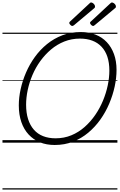

<svg xmlns="http://www.w3.org/2000/svg" viewBox="-20 -1153 969 1552"><path d="M422 19Q356 19 303 -2.5Q250 -24 211.5 -65.5Q173 -107 152.5 -166.5Q132 -226 132 -301Q132 -365 147 -433Q162 -501 190.5 -567Q219 -633 261.5 -692Q304 -751 360 -796.5Q416 -842 484.5 -868Q553 -894 633 -894Q699 -894 752.5 -873Q806 -852 843.5 -812Q881 -772 901.5 -715.5Q922 -659 922 -588Q922 -523 907 -453.5Q892 -384 863 -315.5Q834 -247 791.5 -187Q749 -127 693.5 -80.5Q638 -34 570 -7.5Q502 19 422 19ZM429 -35Q498 -35 557 -59.5Q616 -84 664 -126.5Q712 -169 749.5 -223.5Q787 -278 812.5 -339.5Q838 -401 851 -463.5Q864 -526 864 -582Q864 -646 848 -694Q832 -742 801 -775Q770 -808 726 -824.5Q682 -841 626 -841Q559 -841 500 -817.5Q441 -794 392.5 -753Q344 -712 306 -659.5Q268 -607 242.5 -547Q217 -487 204 -425.5Q191 -364 191 -307Q191 -241 207 -190.5Q223 -140 253.5 -105Q284 -70 328.5 -52.5Q373 -35 429 -35ZM564 -943Q557 -943 548.5 -952Q540 -961 540 -967Q540 -970 541 -972.5Q542 -975 546 -979L702 -1124Q706 -1128 709 -1130.5Q712 -1133 716 -1133Q723 -1133 730.5 -1128Q738 -1123 743 -1115.5Q748 -1108 748 -1101Q748 -1097 747 -1093.5Q746 -1090 741 -1086L579 -950Q574 -947 571 -945Q568 -943 564 -943ZM733 -943Q725 -943 716.5 -952Q708 -961 708 -967Q708 -970 708.5 -972.5Q709 -975 714 -979L870 -1124Q874 -1128 877.5 -1130.5Q881 -1133 884 -1133Q891 -1133 899 -1128Q907 -1123 912 -1115.5Q917 -1108 917 -1101Q917 -1097 916 -1093.5Q915 -1090 909 -1086L746 -950Q742 -947 739 -945Q736 -943 733 -943ZM0 369H929V379H0ZM0 -20H929V0H0ZM0 -505H929V-500H0ZM0 -889H929V-879H0Z"/></svg>

Font: Playwrite HR Guides
Style: Regular
Weight: 400
Designer: Veronika Burian, José Scaglione
Foundry: TypeTogether
Version: Version 1.003